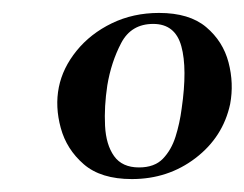

<svg xmlns="http://www.w3.org/2000/svg" viewBox="-20 -650 378 297"><path d="M184 -373Q136 -373 109.5 -396Q83 -419 74 -452Q65 -485 71 -515Q77 -545 98.5 -571.5Q120 -598 153 -614Q186 -630 226 -630Q273 -630 299 -608Q325 -586 333.5 -553.5Q342 -521 336 -489Q325 -438 282.5 -405.5Q240 -373 184 -373ZM195 -391Q219 -391 232 -404.5Q245 -418 251.5 -438.5Q258 -459 261 -482Q270 -544 260.5 -578.5Q251 -613 217 -613Q183 -613 167.5 -583.5Q152 -554 146 -518Q141 -485 142.5 -455.5Q144 -426 156.5 -408.5Q169 -391 195 -391Z"/></svg>

Font: Cormorant Garamond Light SemiBold
Style: Italic
Weight: 600
Italic angle: -10°
Version: Version 4.001